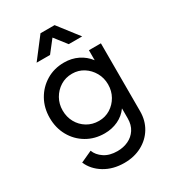

<svg xmlns="http://www.w3.org/2000/svg" viewBox="-237 -919 1133 1263"><g transform="rotate(-30 329.5 -287.5)"><path d="M329 220Q243 220 179 181Q115 142 88 79L175 39Q189 77 228.5 103.5Q268 130 328 130Q373 130 410.5 112.5Q448 95 470.5 60.5Q493 26 493 -23V-99Q463 -57 416 -35Q369 -13 314 -13Q238 -13 178 -48.5Q118 -84 84 -145Q50 -206 50 -282Q50 -358 84 -418.5Q118 -479 177.5 -515Q237 -551 313 -551Q370 -551 417 -528Q464 -505 496 -463V-539H587V-23Q587 47 554 102Q521 157 462.5 188.5Q404 220 329 220ZM322 -103Q370 -103 408.5 -127Q447 -151 470 -191.5Q493 -232 493 -282Q493 -331 470 -371.5Q447 -412 408.5 -436.5Q370 -461 322 -461Q272 -461 233 -436.5Q194 -412 171 -371.5Q148 -331 148 -282Q148 -232 170.5 -191.5Q193 -151 232.5 -127Q272 -103 322 -103ZM157 -640 276 -795H383L503 -640H401L330 -731L259 -640Z"/></g></svg>

Font: Pitagon Sans Text Medium
Style: Regular
Weight: 500
Designer: Travis Tran
Foundry: Pitagon
Version: Version 1.000; ttfautohint (v1.8.4.7-5d5b);gftools[0.9.26]